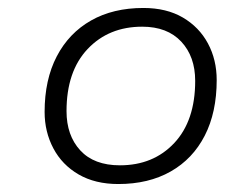

<svg xmlns="http://www.w3.org/2000/svg" viewBox="-20 -694 584 482"><path d="M277 -232Q219 -232 177.5 -256Q136 -280 114 -321.5Q92 -363 92 -413Q92 -494 122.5 -552.5Q153 -611 208.5 -642.5Q264 -674 340 -674Q398 -674 439 -650Q480 -626 502 -585Q524 -544 524 -493Q524 -412 494 -353.5Q464 -295 408.5 -263.5Q353 -232 277 -232ZM281 -279Q365 -279 417.5 -335Q470 -391 470 -491Q470 -552 435 -589.5Q400 -627 337 -627Q253 -627 200 -571Q147 -515 147 -415Q147 -354 181.5 -316.5Q216 -279 281 -279Z"/></svg>

Font: Gantari Light
Style: Italic
Weight: 300
Italic angle: -10°
Version: Version 1.000